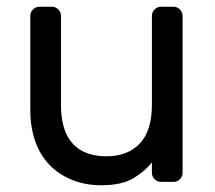

<svg xmlns="http://www.w3.org/2000/svg" viewBox="-20 -540 637 570"><path d="M70 -493Q70 -504 78 -512Q86 -520 97 -520H134Q145 -520 153 -512Q161 -504 161 -493V-229Q161 -152 195.5 -114Q230 -76 296 -76Q359 -76 395 -114Q431 -152 431 -229V-493Q431 -504 439 -512Q447 -520 458 -520H495Q506 -520 514 -512Q522 -504 522 -493V-27Q522 -16 514 -8Q506 0 495 0H458Q447 0 439 -8Q431 -16 431 -27V-58Q412 -33 377 -11.5Q342 10 281 10Q234 10 195 -5.5Q156 -21 128 -49.5Q100 -78 85 -119.5Q70 -161 70 -214Z"/></svg>

Font: Rubik
Style: Regular
Weight: 400
Designer: Hubert & Fischer
Foundry: Hubert & Fischer
Version: Version 1.002; ttfautohint (v1.6)